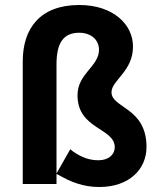

<svg xmlns="http://www.w3.org/2000/svg" viewBox="-20 -736 673 768"><path d="M206 -478C206 -564 233 -605 297 -605C345 -605 376 -576 376 -537C376 -470 290 -442 290 -355C290 -218 439 -225 439 -147C439 -119 416 -95 374 -95C339 -95 308 -105 271 -131L261 -139L206 -42ZM213 -37C263 -8 313 12 377 12C497 12 566 -59 566 -148C566 -307 426 -303 426 -367C426 -415 512 -450 512 -550C512 -638 433 -716 297 -716C140 -716 71 -622 71 -491V0H206V-40Z"/></svg>

Font: Falling Sky
Style: SeBd
Weight: 600
Designer: Paul D. Hunt
Foundry: Adobe Systems Incorporated
Version: Version 1.02